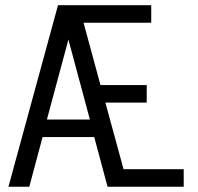

<svg xmlns="http://www.w3.org/2000/svg" viewBox="-20 -707 748 727"><path d="M552.6 -687.2H199.6L12 0H91L141.2 -188H336.8L387.2 0H675.6V-66.4H447.8L379 -318.6H535.6V-385H360.4L296.4 -620.8H552.6ZM320.4 -254.4H157.6L239 -557Z"/></svg>

Font: Secuela Light
Style: Regular
Weight: 300
Designer: Fernando Haro
Foundry: deFharo
Version: Version 1.708